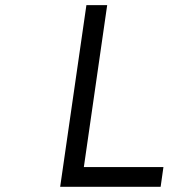

<svg xmlns="http://www.w3.org/2000/svg" viewBox="-20 -720 650 740"><path d="M211.9 0 313 -700.2H393.1L303.2 -76.2H609.9L599.1 0Z"/></svg>

Font: Trueno Light
Style: Italic
Weight: 300
Designer: Julieta Ulanovsky
Foundry: Julieta Ulanovsky
Version: Version 3.001b | FøM Fix